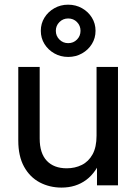

<svg xmlns="http://www.w3.org/2000/svg" viewBox="-20 -807 593 836"><path d="M248 9.8Q195.8 9.8 152.8 -12.9Q109.9 -35.6 84.7 -81.3Q59.6 -127 59.6 -194.8V-515.6H152.8V-204.1Q152.8 -139.6 183.8 -106.9Q214.8 -74.2 270.5 -74.2Q306.6 -74.2 336.2 -88.9Q365.7 -103.5 383.1 -135Q400.4 -166.5 400.4 -216.3V-515.6H493.7V0H402.3V-126.5H425.8Q400.9 -57.6 355.7 -23.9Q310.5 9.8 248 9.8ZM276.9 -559.1Q243.7 -559.1 216.6 -574.5Q189.5 -589.8 173.6 -615.5Q157.7 -641.1 157.7 -672.9Q157.7 -704.6 173.6 -730.2Q189.5 -755.9 216.6 -771.2Q243.7 -786.6 276.4 -786.6Q310.1 -786.6 337.2 -771.2Q364.3 -755.9 380.1 -730.2Q396 -704.6 396 -672.9Q396 -641.1 380.1 -615.5Q364.3 -589.8 337.2 -574.5Q310.1 -559.1 276.9 -559.1ZM276.9 -619.1Q299.8 -619.1 315.2 -634.8Q330.6 -650.4 330.6 -672.9Q330.6 -695.3 315.2 -710.9Q299.8 -726.6 276.9 -726.6Q254.4 -726.6 238.8 -710.9Q223.1 -695.3 223.1 -672.9Q223.1 -650.4 238.8 -634.8Q254.4 -619.1 276.9 -619.1Z"/></svg>

Font: Inter Cardless Display
Style: Regular
Weight: 400
Designer: Rasmus Andersson
Foundry: rsms
Version: Version 4.001;git-9221beed3